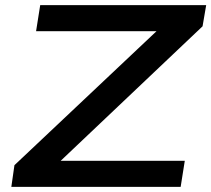

<svg xmlns="http://www.w3.org/2000/svg" viewBox="-20 -725 820 745"><path d="M24 0 36 -84 634 -648 635 -604H120L136 -705H780L766 -623L169 -57L167 -101H697L681 0Z"/></svg>

Font: Nunito Sans 7pt Expanded SemiBold
Style: Italic
Weight: 600
Width: 7
Italic angle: -9°
Designer: Vernon Adams
Foundry: Vernon Adams
Version: Version 3.101;gftools[0.9.27]